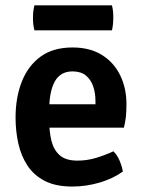

<svg xmlns="http://www.w3.org/2000/svg" viewBox="-20 -688 539 722"><path d="M117 -208V-296H339V-308Q339 -338.5 330.2 -363.8Q321.5 -389 302.8 -404.2Q284 -419.5 252.5 -419.5Q207.5 -419.5 186.2 -381.8Q165 -344 165 -273.5V-236Q165 -194 173.2 -159.5Q181.5 -125 204.2 -104.5Q227 -84 271 -84Q307 -84 341 -94.2Q375 -104.5 406.5 -119Q421 -105 430 -83.2Q439 -61.5 442 -43Q405.5 -16.5 354.8 -1.5Q304 13.5 251.5 13.5Q189.5 13.5 148.2 -7.8Q107 -29 83 -65.8Q59 -102.5 48.8 -149Q38.5 -195.5 38.5 -246Q38.5 -321 61.8 -380.5Q85 -440 132.2 -474.8Q179.5 -509.5 253 -509.5Q318.5 -509.5 363.5 -481.2Q408.5 -453 432 -404.8Q455.5 -356.5 455.5 -296.5Q455.5 -269 453.5 -249.8Q451.5 -230.5 446 -208ZM109.5 -574Q106.5 -586 105.2 -596.5Q104 -607 104 -620.5Q104 -634 105.2 -644.8Q106.5 -655.5 109.5 -668H401Q404 -655.5 405 -645.8Q406 -636 406 -622Q406 -595 401 -574Z"/></svg>

Font: Signika Negative Light SemiBold
Style: Regular
Weight: 600
Version: Version 2.001